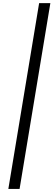

<svg xmlns="http://www.w3.org/2000/svg" viewBox="-20 -982 344 1236"><path d="M304.2 -961.9 106 234.4H33.7L231.9 -961.9Z"/></svg>

Font: Inter 28pt
Style: Italic
Weight: 400
Italic angle: -9.3988°
Designer: Rasmus Andersson
Foundry: rsms
Version: Version 4.001;git-66647c0bb